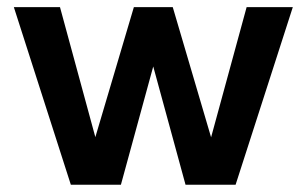

<svg xmlns="http://www.w3.org/2000/svg" viewBox="-20 -508 843 528"><path d="M627.9 0H490.2L401.4 -325.2L312.5 0H174.8L18.1 -488.3H145L242.2 -130.9L348.1 -488.3H455.1L560.5 -130.4L658.2 -488.3H785.2Z"/></svg>

Font: Kumbh Sans SemiBold
Style: Regular
Weight: 600
Version: Version 1.005